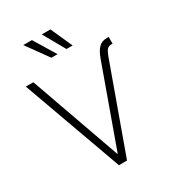

<svg xmlns="http://www.w3.org/2000/svg" viewBox="-219 -1060 1073 1184"><g transform="rotate(-30 317.5 -468.5)"><path d="M602.5 -716.8H615.2V-668.9H608.4Q586.9 -668.9 575.9 -656.7Q564.9 -644.5 553.7 -614.3L332 0H274.4L19.5 -707H73.2L300.8 -65.4L303.7 -66.4L502.9 -620.1Q520.5 -670.9 543 -693.8Q565.4 -716.8 602.5 -716.8ZM133.8 -936.5H195.3L289.1 -782.2H245.1ZM265.6 -936.5H327.1L396.5 -782.2H352.5Z"/></g></svg>

Font: Pretendard Std ExtraLight
Style: Regular
Weight: 200
Designer: Base glyphs from Inter by Rasmus Andersson; Hangeul glyphs from Noto Sans CJK(Source Han Sans) by Jang Soo-young and Kan
Foundry: Kil Hyung-jin
Version: Version 1.309